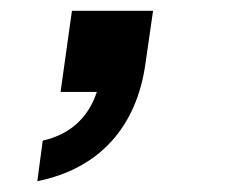

<svg xmlns="http://www.w3.org/2000/svg" viewBox="-20 -170 426 355"><path d="M49 165C164 142 233 64 249 -53L263 -150H113L92 0H159C143 49 108 79 59 90Z"/></svg>

Font: Plus Jakarta Sans ExtraBold
Style: Italic
Weight: 800
Italic angle: -8°
Designer: Gumpita Rahayu
Foundry: Tokotype
Version: Version 2.071;gftools[0.9.30]